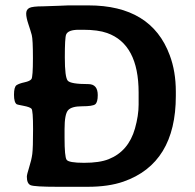

<svg xmlns="http://www.w3.org/2000/svg" viewBox="-20 -701 736 723"><path d="M502 -307.1V-352.5Q502 -534.7 383.3 -576.7Q349.1 -588.9 293 -588.9H276.9Q236.3 -588.9 229 -570.8Q224.1 -559.1 224.1 -484.6Q224.1 -410.2 235.1 -397.2Q246.1 -384.3 312.5 -384.3Q348.1 -384.3 348.1 -342.8Q348.1 -315.9 338.6 -308.3Q329.1 -300.8 289.3 -300.8Q249.5 -300.8 236.3 -285.9Q223.1 -271 223.1 -214.8V-181.6Q223.1 -111.3 230.7 -99.6Q238.3 -87.9 296.6 -87.9Q355 -87.9 389.2 -101.6Q463.9 -131.3 488.3 -217.3Q502 -266.1 502 -307.1ZM313 -680.7Q549.8 -680.7 619.1 -493.2Q642.1 -432.1 642.1 -356Q642.1 -354.5 642.1 -353V-339.8Q642.1 -85.9 444.8 -17.1Q388.7 2.4 310.1 2.4H197.3Q109.4 2.4 95.2 -3.7Q81.1 -9.8 81.1 -35.6Q81.1 -43.5 89.8 -71Q98.6 -98.6 101.6 -121.3Q104.5 -144 104.5 -214.6Q104.5 -285.2 98.6 -291.5Q92.8 -297.9 68.8 -302.5Q44.9 -307.1 43.5 -308.1Q32.7 -314.5 32.7 -344.2Q32.7 -374 42.5 -380.4Q52.2 -386.7 72.5 -391.1Q92.8 -395.5 98.4 -403.3Q104 -411.1 104 -481.9Q104 -552.7 99.6 -569.1Q95.2 -585.4 86.9 -610.1Q78.6 -634.8 78.6 -649.7Q78.6 -664.6 90.1 -670.9Q101.6 -677.2 142.1 -677.2L201.2 -679.2L237.3 -680.7Z"/></svg>

Font: Averia Libre
Style: Bold
Weight: 700
Version: Version 1.002